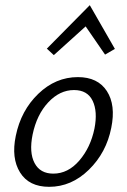

<svg xmlns="http://www.w3.org/2000/svg" viewBox="-20 -717 491 742"><path d="M327 -697 424 -528 386 -506 311 -615 188 -504 161 -529ZM170 5Q92 5 57.5 -50.5Q23 -106 41 -192Q61 -290 128 -354.5Q195 -419 281 -419Q358 -419 393 -365Q428 -311 410 -223Q391 -127 323.5 -61Q256 5 170 5ZM186 -46Q243 -46 286.5 -96.5Q330 -147 345 -220Q358 -286 338 -327.5Q318 -369 266 -369Q211 -369 166.5 -321.5Q122 -274 106 -197Q92 -128 113.5 -87Q135 -46 186 -46Z"/></svg>

Font: EauTest
Style: Italic
Weight: 400
Italic angle: -12°
Designer: Christian Thalmann (Catharsis Fonts)
Version: Version 0.001;PS 000.001;hotconv 1.0.88;makeotf.lib2.5.64775